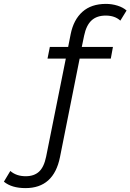

<svg xmlns="http://www.w3.org/2000/svg" viewBox="-194 -767 670 986"><path d="M-63 199Q-134 199 -174 166L-141 111Q-110 138 -62 138Q-19 138 6.5 114.5Q32 91 43 37L144 -466H50L62 -526H156L169 -592Q184 -666 229.5 -706.5Q275 -747 350 -747Q381 -747 409.5 -738Q438 -729 456 -713L424 -661Q396 -687 349 -687Q303 -687 276 -662Q249 -637 238 -584L226 -526H386L375 -466H215L114 40Q82 199 -63 199Z"/></svg>

Font: Montserrat
Style: Italic
Weight: 400
Italic angle: -11.3°
Designer: Julieta Ulanovsky
Foundry: Julieta Ulanovsky
Version: Version 9.000; ttfautohint (v1.8.4.7-5d5b)